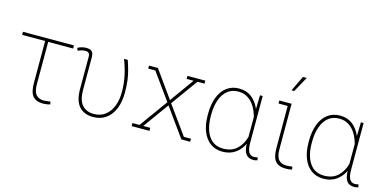

<svg xmlns="http://www.w3.org/2000/svg" viewBox="-72 -1186 3266 1611"><g transform="rotate(15 1560.5 -380.5)"><path d="M348.6 10.3Q287.1 10.3 258.5 -23.7Q230 -57.6 230 -136.2V-501.5H30.3V-528.3H473.1V-501.5H256.8V-136.2Q256.8 -70.3 280.3 -43.2Q303.7 -16.1 347.2 -16.1Q355.5 -16.1 372.6 -18.3Q389.6 -20.5 401.4 -22.2Q413.1 -23.9 404.8 -22.9L409.2 1.5Q396.5 5.4 379.4 7.8Q362.3 10.3 348.6 10.3Z M781.2 10.3Q704.1 10.3 660.6 -38.3Q617.2 -86.9 617.2 -189V-468.8Q617.2 -490.7 607.7 -500Q598.1 -509.3 579.1 -509.3Q562 -509.3 546.4 -505.1Q530.8 -501 514.6 -493.2L504.9 -515.6Q519.5 -524.4 538.8 -530Q558.1 -535.6 579.1 -535.6Q614.3 -535.6 628.9 -520.5Q643.6 -505.4 643.6 -469.2V-188Q643.6 -99.1 680.2 -57.6Q716.8 -16.1 780.3 -16.1Q840.8 -16.1 881.3 -47.9Q921.9 -79.6 942.4 -133.3Q962.9 -187 962.9 -253.9Q962.9 -329.1 948 -397.2Q933.1 -465.3 908.2 -528.3H940.4Q956.1 -483.4 966.8 -443.4Q977.5 -403.3 983.2 -358.6Q988.8 -314 988.8 -255.4Q988.8 -175.8 964.4 -116Q939.9 -56.2 893.6 -22.9Q847.2 10.3 781.2 10.3Z M1115.7 0V-26.4H1177.2L1353.5 -271L1187 -502H1125.5V-528.3L1202.6 -527.8L1370.1 -293.9L1519.5 -502H1459V-528.3H1614.3V-502H1552.7L1386.2 -271L1562.5 -26.4H1624V0L1547.4 -0.5L1369.6 -248L1210 -26.4H1270.5V0Z M1906.7 10.3Q1844.7 10.3 1800.3 -22Q1755.9 -54.2 1732.2 -113.5Q1708.5 -172.9 1708.5 -254.4V-264.6Q1708.5 -348.1 1732.2 -409.7Q1755.9 -471.2 1800.5 -504.6Q1845.2 -538.1 1907.7 -538.1Q1971.2 -538.1 2015.9 -503.7Q2060.5 -469.2 2086.4 -408.7L2089.4 -528.3H2112.8V-124.5Q2112.8 -64.9 2128.4 -40.3Q2144 -15.6 2172.9 -15.6Q2180.7 -15.6 2186.3 -16.6Q2191.9 -17.6 2204.6 -20.5L2210 3.4Q2201.7 7.3 2193.1 8.8Q2184.6 10.3 2174.3 10.3Q2131.8 10.3 2110.6 -16.8Q2089.4 -43.9 2086.9 -106Q2061.5 -52.7 2015.9 -21.2Q1970.2 10.3 1906.7 10.3ZM1906.2 -16.1Q1978.5 -16.1 2023.4 -57.4Q2068.4 -98.6 2086.4 -167.5V-338.9Q2074.7 -385.3 2051.3 -424.6Q2027.8 -463.9 1991.9 -487.8Q1956.1 -511.7 1907.2 -511.7Q1851.1 -511.7 1813 -480.5Q1774.9 -449.2 1755.4 -393.6Q1735.8 -337.9 1735.8 -264.6V-254.4Q1735.8 -145 1779.1 -80.6Q1822.3 -16.1 1906.2 -16.1Z M2455.6 10.3Q2394 10.3 2365.5 -23.7Q2336.9 -57.6 2336.9 -136.2V-502H2257.3V-528.3H2363.8V-136.2Q2363.8 -70.3 2387.2 -43.2Q2410.6 -16.1 2454.1 -16.1Q2467.3 -16.1 2477.5 -17.1Q2487.8 -18.1 2506.3 -20.5L2510.7 3.9Q2499 7.3 2485.1 8.8Q2471.2 10.3 2455.6 10.3ZM2334 -637.2 2397.5 -770.5H2430.7L2357.4 -637.2Z M2783.2 10.3Q2721.2 10.3 2676.8 -22Q2632.3 -54.2 2608.6 -113.5Q2585 -172.9 2585 -254.4V-264.6Q2585 -348.1 2608.6 -409.7Q2632.3 -471.2 2677 -504.6Q2721.7 -538.1 2784.2 -538.1Q2847.7 -538.1 2892.3 -503.7Q2937 -469.2 2962.9 -408.7L2965.8 -528.3H2989.3V-124.5Q2989.3 -64.9 3004.9 -40.3Q3020.5 -15.6 3049.3 -15.6Q3057.1 -15.6 3062.7 -16.6Q3068.4 -17.6 3081.1 -20.5L3086.4 3.4Q3078.1 7.3 3069.6 8.8Q3061 10.3 3050.8 10.3Q3008.3 10.3 2987.1 -16.8Q2965.8 -43.9 2963.4 -106Q2938 -52.7 2892.3 -21.2Q2846.7 10.3 2783.2 10.3ZM2782.7 -16.1Q2855 -16.1 2899.9 -57.4Q2944.8 -98.6 2962.9 -167.5V-338.9Q2951.2 -385.3 2927.7 -424.6Q2904.3 -463.9 2868.4 -487.8Q2832.5 -511.7 2783.7 -511.7Q2727.5 -511.7 2689.5 -480.5Q2651.4 -449.2 2631.8 -393.6Q2612.3 -337.9 2612.3 -264.6V-254.4Q2612.3 -145 2655.5 -80.6Q2698.7 -16.1 2782.7 -16.1Z"/></g></svg>

Font: Roboto Slab LO Thin
Style: Regular
Weight: 250
Designer: Google
Version: Version 2.00;September 28, 2018;FontCreator 11.5.0.2427 64-b